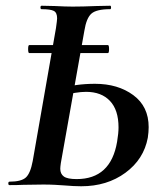

<svg xmlns="http://www.w3.org/2000/svg" viewBox="-20 -645 571 669"><path d="M78 -474Q78 -488 82 -488H356Q360 -488 360 -474Q360 -460 356 -460H82Q78 -460 78 -474ZM203 1Q190 0 171.5 -1Q153 -2 131 -2L61 -1Q43 0 13 0Q9 0 9 -6Q9 -12 13 -12Q54 -12 70 -26.5Q86 -41 94 -84L175 -547Q179 -575 179 -581Q179 -601 167.5 -607Q156 -613 125 -613Q121 -613 121 -619Q121 -625 125 -625L171 -624Q209 -622 233 -622Q268 -622 316 -624L364 -625Q367 -625 367 -619Q367 -613 364 -613Q316 -613 298.5 -597.5Q281 -582 274 -538L192 -77Q190 -63 190 -57Q190 -39 202.5 -30Q215 -21 247 -21Q366 -21 388 -151Q393 -181 393 -201Q393 -262 363 -293.5Q333 -325 280 -325Q246 -325 193 -311L189 -336Q243 -353 311 -353Q391 -353 444.5 -313.5Q498 -274 498 -202Q498 -185 495 -165Q481 -90 417 -43Q353 4 263 4Q238 4 203 1Z"/></svg>

Font: Cormorant Garamond
Style: Bold Italic
Weight: 700
Italic angle: -10°
Designer: Christian Thalmann (Catharsis Fonts)
Foundry: Catharsis Fonts
Version: Version 4.000